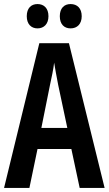

<svg xmlns="http://www.w3.org/2000/svg" viewBox="-20 -927 536 947"><path d="M112 -847C112 -808 134 -787 165 -787C197 -787 219 -809 219 -847C219 -886 197 -907 165 -907C134 -907 112 -887 112 -847ZM275 -847C275 -808 296 -787 328 -787C361 -787 383 -809 383 -847C383 -886 361 -907 328 -907C297 -907 275 -887 275 -847ZM373 0H496L320 -714H174L0 0H125L165 -192H332ZM267 -508 312 -296H184L227 -510C234 -542 244 -588 247 -618C253 -583 258 -554 267 -508Z"/></svg>

Font: Noto Sans Sinhala UI ExtraCondensed SemiBold
Style: Regular
Weight: 600
Width: 2
Designer: Jelle Bosma - Monotype Design Team
Foundry: Monotype Imaging Inc.
Version: Version 2.006